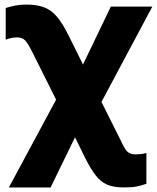

<svg xmlns="http://www.w3.org/2000/svg" viewBox="-20 -582 688 842"><path d="M19 240 226 -145 121 -355Q103 -391 90.5 -404.5Q78 -418 55 -418Q31 -418 5 -408V-547Q24 -553 46.5 -557.5Q69 -562 96 -562Q141 -562 173 -550Q205 -538 229.5 -509Q254 -480 279 -430L344 -299L466 -553H648L425 -135L514 43Q528 74 540 84.5Q552 95 575 95Q584 95 595 94Q606 93 622 89V224Q599 232 578.5 236Q558 240 523 240Q478 240 449.5 227.5Q421 215 399.5 187Q378 159 354 112L309 20L202 240Z"/></svg>

Font: Noto Sans SemiCondensed Black
Style: Regular
Weight: 900
Width: 4
Designer: Monotype Design Team
Foundry: Monotype Imaging Inc.
Version: Version 2.013; ttfautohint (v1.8.4.7-5d5b)